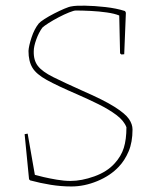

<svg xmlns="http://www.w3.org/2000/svg" viewBox="-20 -667 549 694"><path d="M238 7Q201 7 163.5 1Q126 -5 89 -15L85 -19L70 -172L69 -182L80 -184L106 -35Q116 -32 137.5 -27Q159 -22 185.5 -17.5Q212 -13 235 -13Q275 -13 321 -29.5Q367 -46 394 -76Q418 -102 427.5 -132.5Q437 -163 437 -207Q428 -231 400.5 -251.5Q373 -272 335.5 -290.5Q298 -309 259 -326Q187 -357 149 -378Q111 -399 97 -422.5Q83 -446 83 -483Q84 -501 94 -531.5Q104 -562 120 -582Q125 -588 140.5 -598Q156 -608 175.5 -618Q195 -628 212.5 -635.5Q230 -643 239 -644Q253 -647 287 -646.5Q321 -646 361 -641.5Q401 -637 432 -627L435 -621L429 -471L419 -470L414 -474L411 -611Q394 -618 366 -622Q338 -626 308 -627.5Q278 -629 254 -629Q247 -629 229.5 -622Q212 -615 192 -604.5Q172 -594 155.5 -583.5Q139 -573 133 -567Q120 -549 111 -524Q102 -499 102 -482Q101 -449 117 -428.5Q133 -408 172 -388.5Q211 -369 278 -339Q356 -305 394.5 -280.5Q433 -256 446 -237Q459 -218 459 -199Q459 -153 445 -120Q431 -87 409 -64Q379 -32 332 -12.5Q285 7 238 7Z"/></svg>

Font: Labrada Thin
Style: Regular
Weight: 100
Designer: Mercedes Jáuregui
Foundry: Omnibus-Type Team
Version: Version 1.000; ttfautohint (v1.8.4.7-5d5b)